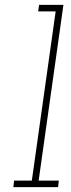

<svg xmlns="http://www.w3.org/2000/svg" viewBox="-20 -770 294 790"><path d="M38 -27H111L209 -723H137L141 -750H241L139 -27H222L219 0H35Z"/></svg>

Font: Josefin Slab Light
Style: Italic
Weight: 300
Italic angle: -12°
Designer: Santiago Orozco
Foundry: Typemade
Version: Version 2.000